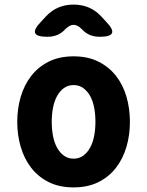

<svg xmlns="http://www.w3.org/2000/svg" viewBox="-20 -805 640 835"><path d="M300 10Q238 10 192 -13Q146 -36 115.5 -75.5Q85 -115 70 -166.5Q55 -218 55 -275Q55 -332 70 -383.5Q85 -435 115.5 -474.5Q146 -514 192 -537Q238 -560 300 -560Q362 -560 408 -537Q454 -514 484.5 -475Q515 -436 530 -384.5Q545 -333 545 -275Q545 -218 530 -166.5Q515 -115 484.5 -75.5Q454 -36 408 -13Q362 10 300 10ZM300 -115Q324 -115 342 -128Q360 -141 372 -163Q384 -185 389.5 -214Q395 -243 395 -275Q395 -308 389.5 -337Q384 -366 372 -387.5Q360 -409 342 -422Q324 -435 300 -435Q276 -435 258 -422Q240 -409 228 -387Q216 -365 210.5 -336Q205 -307 205 -275Q205 -243 210.5 -214Q216 -185 228 -163Q240 -141 258 -128Q276 -115 300 -115ZM186 -645Q140 -645 133 -661Q126 -677 158 -710L181 -735Q206 -761 235.5 -773Q265 -785 300 -785Q335 -785 364.5 -773Q394 -761 419 -735L442 -710Q474 -677 467 -661Q460 -645 414 -645Q391 -645 372 -652.5Q353 -660 337 -677L335 -679Q317 -697 300 -697Q283 -697 265 -679L263 -677Q247 -660 228 -652.5Q209 -645 186 -645Z"/></svg>

Font: Maple Mono ExtraBold
Style: Regular
Weight: 800
Monospace: yes
Designer: subframe7536
Version: Version 7.000